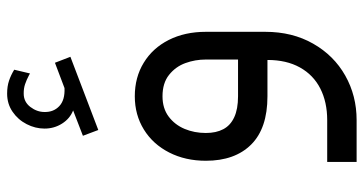

<svg xmlns="http://www.w3.org/2000/svg" viewBox="-256 -500 1001 528"><g transform="rotate(-90 244.0 -235.5)"><path d="M243.7 -80.9Q208.4 -80.9 186 -91.4Q163.5 -101.8 153.2 -121.5Q142.8 -141.1 142.8 -169.4Q142.8 -201.1 154.1 -228Q165.4 -254.8 187.9 -271.7Q210.5 -288.6 243.7 -288.6Q280.1 -288.6 302.6 -270.6Q325.2 -252.6 335 -225.7Q344.8 -198.9 344.8 -169.4V-80.9ZM421 -169.4Q421 -227.2 398.6 -271.5Q376.2 -315.7 336 -340.2Q295.9 -364.8 243.7 -364.8Q192.6 -364.8 152.2 -339.8Q111.8 -314.8 89.1 -270.2Q66.4 -225.7 66.4 -169.4Q66.4 -89.6 111 -44.8Q155.6 0 243.7 0H343.6Q343.6 52.4 323 89.3Q302.4 126.3 265.1 145.3Q227.7 164.3 178.3 164.3H63.2V245.2H178.3Q245.3 245.2 300.7 213.9Q356.1 182.6 388.5 125.5Q421 68.5 421 -6ZM151 -465.2 352.3 -541.9 335.9 -584.4 266.3 -558.1Q233.6 -556.6 216.8 -572.3Q200 -588 200.5 -613Q200.5 -633.9 214.4 -652.1Q228.4 -670.3 251 -670.3Q265.2 -670.5 276.8 -666.6Q288.5 -662.7 302 -655.6Q303.1 -655 304.2 -654.3Q305.6 -653.6 306.5 -653.1L316.8 -696.4Q302 -705.5 286.5 -710.7Q271.1 -715.9 251 -715.9Q222.9 -715.9 201.1 -700.9Q179.3 -686 167.1 -662.2Q154.9 -638.5 154.9 -613Q154.9 -586.5 168.6 -564.9Q182.2 -543.3 204.8 -534.4L135.1 -507.5Z"/></g></svg>

Font: Arad-VF Thin Dots1
Style: Regular
Weight: 100
Designer: Mohammad Darvishi
Version: Version 1.000;August 30, 2024;FontCreator 15.0.0.2992 64-bit